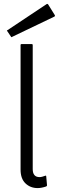

<svg xmlns="http://www.w3.org/2000/svg" viewBox="-20 -1025 301 980"><path d="M211 -128Q216 -130 216 -124L220 -79Q220 -75 215 -73Q191 -65 172 -65Q135 -65 110 -89Q85 -113 85 -159V-795Q85 -800 90 -800H142Q147 -800 147 -795V-162Q147 -121 182 -121Q188 -121 195.5 -123Q203 -125 211 -128ZM259 -949Q263 -943 257 -940L38 -835L15 -869L218 -1004Q222 -1007 226 -1002Z"/></svg>

Font: Gowun Dodum
Style: Regular
Weight: 400
Designer: Yanghee Ryu
Foundry: Yanghee Ryu
Version: Version 2.000